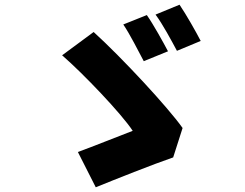

<svg xmlns="http://www.w3.org/2000/svg" viewBox="-20 -793 1040 816"><path d="M604 -729 504 -689C532 -648 568 -576 591 -533L694 -575C674 -613 632 -689 604 -729ZM743 -773 641 -731C671 -691 709 -620 732 -577L833 -619C814 -656 771 -732 743 -773ZM716 -124 756 -249C693 -338 499 -547 378 -657L244 -558C334 -480 497 -309 544 -237C486 -215 372 -169 311 -147L387 3C465 -29 634 -96 716 -124Z"/></svg>

Font: Noto Sans CJK KR Black
Style: Regular
Weight: 900
Designer: Ryoko NISHIZUKA (kana & ideographs); Paul D. Hunt (Latin, Greek & Cyrillic); Wenlong ZHANG (bopomofo); Sandoll Communica
Foundry: Adobe Systems Incorporated
Version: Version 1.004;PS 1.004;hotconv 1.0.82;makeotf.lib2.5.63406